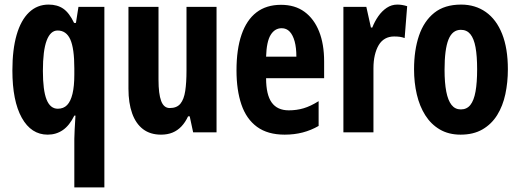

<svg xmlns="http://www.w3.org/2000/svg" viewBox="-20 -577 2268 837"><path d="M304 28Q304 12 305.5 -13Q307 -38 309 -73H304Q283 -30 254 -10Q225 10 188 10Q116 10 75 -63.5Q34 -137 34 -270Q34 -361 52.5 -425Q71 -489 106.5 -523Q142 -557 192 -557Q230 -557 256 -539Q282 -521 303 -477H311L322 -547H435V240H304ZM232 -103Q257 -103 272.5 -119Q288 -135 296 -168Q304 -201 304 -252V-279Q304 -366 286.5 -405Q269 -444 231 -444Q200 -444 183.5 -400.5Q167 -357 167 -268Q167 -183 183 -143Q199 -103 232 -103Z M924 -547V0H822L807 -70H800Q788 -44 771 -26Q754 -8 732 1Q710 10 682 10Q635 10 603.5 -14Q572 -38 556 -83Q540 -128 540 -190V-547H671V-229Q671 -168 682.5 -137Q694 -106 720 -106Q751 -106 766.5 -125Q782 -144 787.5 -180.5Q793 -217 793 -269V-547Z M1205 -556Q1266 -556 1307.5 -525.5Q1349 -495 1371 -440Q1393 -385 1393 -309V-236H1140Q1140 -164 1164.5 -130Q1189 -96 1239 -96Q1273 -96 1303.5 -105Q1334 -114 1369 -136V-28Q1336 -9 1299.5 0.5Q1263 10 1221 10Q1147 10 1100.5 -24Q1054 -58 1032.5 -121Q1011 -184 1011 -270Q1011 -362 1033 -426Q1055 -490 1098 -523Q1141 -556 1205 -556ZM1208 -454Q1178 -454 1160 -425Q1142 -396 1140 -330H1272Q1272 -369 1264.5 -396.5Q1257 -424 1243 -439Q1229 -454 1208 -454Z M1712 -557Q1722 -557 1732 -555.5Q1742 -554 1755 -550L1744 -411Q1734 -415 1723 -416.5Q1712 -418 1698 -418Q1676 -418 1659 -408.5Q1642 -399 1631 -380.5Q1620 -362 1614 -336.5Q1608 -311 1608 -279V0H1477V-547H1577L1597 -457H1603Q1613 -483 1629 -506Q1645 -529 1666 -543Q1687 -557 1712 -557Z M2194 -275Q2194 -218 2183 -166.5Q2172 -115 2147.5 -75.5Q2123 -36 2083.5 -13Q2044 10 1988 10Q1936 10 1897.5 -12.5Q1859 -35 1834 -74.5Q1809 -114 1797 -165.5Q1785 -217 1785 -275Q1785 -358 1806.5 -421.5Q1828 -485 1873 -521Q1918 -557 1990 -557Q2052 -557 2098 -524.5Q2144 -492 2169 -429Q2194 -366 2194 -275ZM1918 -273Q1918 -216 1925.5 -177.5Q1933 -139 1948.5 -119.5Q1964 -100 1989 -100Q2015 -100 2030.5 -119.5Q2046 -139 2053 -178Q2060 -217 2060 -275Q2060 -333 2053 -371Q2046 -409 2030.5 -428Q2015 -447 1989 -447Q1952 -447 1935 -404.5Q1918 -362 1918 -273Z"/></svg>

Font: Noto Sans Display ExtraCondensed
Style: Regular
Weight: 400
Width: 2
Version: Version 2.003